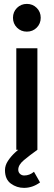

<svg xmlns="http://www.w3.org/2000/svg" viewBox="-20 -749 269 960"><path d="M61.5 0V-507.8H167V0ZM44.9 -660.2Q44.9 -689.5 64.9 -709.5Q85 -729.5 114.3 -729.5Q143.6 -729.5 163.6 -709.5Q183.6 -689.5 183.6 -660.2Q183.6 -630.9 163.6 -610.8Q143.6 -590.8 114.3 -590.8Q85 -590.8 64.9 -610.8Q44.9 -630.9 44.9 -660.2ZM149.9 109.9 180.2 163.1Q142.6 190.4 100.1 190.4Q63.5 190.4 34.2 168.9Q4.9 147.5 4.9 101.6Q4.9 78.1 19.8 55.4Q34.7 32.7 55.7 13.4Q76.7 -5.9 96.4 -20.3Q116.2 -34.7 126 -41L167 0Q127.4 28.3 99.4 51.8Q71.3 75.2 71.3 99.6Q71.3 111.8 79.8 120.1Q88.4 128.4 101.1 128.4Q127.9 128.4 149.9 109.9Z"/></svg>

Font: Giphurs Medium
Style: Regular
Weight: 500
Version: Version 0.920; ttfautohint (v1.8.4.7-5d5b)